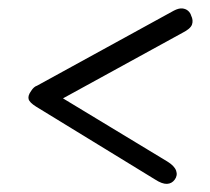

<svg xmlns="http://www.w3.org/2000/svg" viewBox="-20 -534 504 460"><path d="M102 -282.5 67.5 -328 396.5 -508.5Q408 -514.5 416.5 -513.8Q425 -513 430.5 -508.2Q436 -503.5 438 -496.5Q443.5 -485.5 440 -475.2Q436.5 -465 416.5 -455ZM351.5 -104 66.5 -278.5Q50.5 -288.5 48.5 -296.8Q46.5 -305 54.5 -316Q61 -326.5 69.5 -329Q78 -331.5 93.5 -321L381 -147Q398 -136.5 402 -125Q406 -113.5 398.5 -103.5Q391.5 -94 380 -93.5Q368.5 -93 351.5 -104Z"/></svg>

Font: Edu NSW ACT Hand
Style: Regular
Weight: 400
Designer: Tina and Corey Anderson, Eben Sorkin, Mirko Velimirovic
Foundry: Sorkin Type Co.
Version: Version 2.000